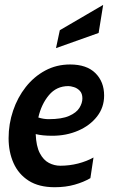

<svg xmlns="http://www.w3.org/2000/svg" viewBox="-20 -774 476 804"><path d="M358.5 -28Q330.5 -11.5 292.8 -0.8Q255 10 209 10Q143 10 100.2 -17.2Q57.5 -44.5 36.8 -91Q16 -137.5 16 -195Q16 -255 34.8 -310.5Q53.5 -366 87.8 -409.5Q122 -453 169.2 -478.5Q216.5 -504 273.5 -504Q343 -504 379.5 -467.8Q416 -431.5 416 -374Q416 -324 386.2 -286Q356.5 -248 307.2 -226.8Q258 -205.5 199 -205.5Q157 -205.5 129.5 -212.5Q131.5 -161.5 146.8 -132.5Q162 -103.5 184.8 -91.8Q207.5 -80 232.5 -80Q270.5 -80 306.8 -89.2Q343 -98.5 371.5 -114.5ZM266.5 -413.5Q216.5 -413.5 184.8 -375.5Q153 -337.5 140.5 -282Q162 -275 184 -275Q238.5 -275 269.2 -288.5Q300 -302 312.5 -322.2Q325 -342.5 325 -362Q325 -382.5 314.2 -393.8Q303.5 -405 289.5 -409.2Q275.5 -413.5 266.5 -413.5ZM214.5 -572.5 230.5 -647.5 412 -753.5 393 -636Z"/></svg>

Font: Cabin Condensed SemiBold
Style: Italic
Weight: 600
Width: 3
Italic angle: -10°
Designer: Pablo Impallari
Foundry: Pablo Impallari. http://www.impallari.com Igino Marini. http://www.ikern.com
Version: Version 3.001; ttfautohint (v1.8.3)